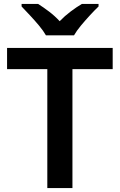

<svg xmlns="http://www.w3.org/2000/svg" viewBox="-20 -958 610 978"><path d="M349 0H221V-606H16V-714H554V-606H349ZM214 -778Q201 -801 178.5 -828Q156 -855 132 -880.5Q108 -906 90 -925V-938H174Q201 -921 230 -899Q259 -877 284 -850Q310 -877 340 -899.5Q370 -922 397 -938H482V-925Q463 -907 439 -881Q415 -855 392.5 -828Q370 -801 357 -778Z"/></svg>

Font: Noto Sans Ethiopic SemiBold
Style: Regular
Weight: 600
Designer: Monotype Design Team
Foundry: Monotype Imaging Inc.
Version: Version 2.102; ttfautohint (v1.8.4.7-5d5b)